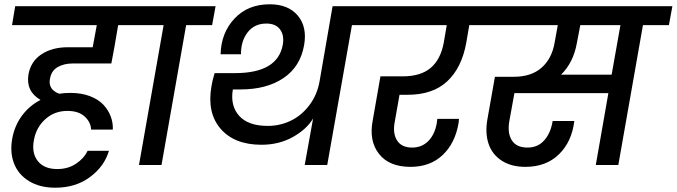

<svg xmlns="http://www.w3.org/2000/svg" viewBox="-20 -769 3154 895"><path d="M487.8 -65.9Q466.3 6.8 399.4 56.4Q332.5 106 237.8 106Q165.5 106 115.5 75.4Q65.4 44.9 45.4 -7.1Q25.4 -59.1 37.1 -123Q47.9 -183.1 82.3 -229.7Q116.7 -276.4 168.9 -303.2Q99.6 -343.3 112.8 -422.9Q124 -483.4 173.6 -516.1Q223.1 -548.8 296.9 -548.8H412.1L431.2 -651.9H36.1L50.8 -740.2H684.1L668.9 -651.9H530.8L513.2 -548.8L499 -473.1H318.8Q277.8 -473.1 248.5 -456.1Q219.2 -439 212.9 -401.9Q203.1 -352.1 255.9 -332Q278.8 -335.9 309.1 -335.9Q359.9 -335.9 399.7 -320.6Q439.5 -305.2 462.4 -280.3Q485.4 -255.4 496.3 -225.8Q507.3 -196.3 505.9 -165H404.8Q403.3 -199.2 375 -225.6Q346.7 -252 293.9 -252Q233.9 -252 191.2 -213.4Q148.4 -174.8 138.2 -116.2Q126.5 -56.6 155.8 -18.8Q185.1 19 247.1 19Q297.4 19 334.7 -6.1Q372.1 -31.2 388.2 -65.9Z M627.9 0 742.7 -651.9H620.6L635.7 -740.2H984.9L968.8 -651.9H847.7L732.9 0Z M1400.4 0 1439.5 -216.8Q1410.2 -167 1345.7 -130.6Q1281.2 -94.2 1198.7 -94.2Q1072.3 -94.2 1007.8 -169.4Q943.4 -244.6 966.3 -370.1Q969.2 -390.6 980.5 -428.2H1075.7Q1274.9 -428.2 1298.3 -561Q1305.7 -604 1285.6 -631.6Q1265.6 -659.2 1221.7 -659.2Q1166 -659.2 1134.3 -618.2Q1102.5 -577.1 1103.5 -516.1H1008.3Q1010.7 -615.7 1073 -682.4Q1135.3 -749 1237.3 -749Q1324.2 -749 1368.4 -696Q1412.6 -643.1 1397.5 -558.1Q1379.9 -458 1301.3 -405Q1222.7 -352.1 1101.6 -352.1H1065.4Q1052.7 -276.4 1094.7 -229.2Q1136.7 -182.1 1228.5 -182.1Q1285.2 -182.1 1335.4 -206.3Q1385.7 -230.5 1422.1 -278.6Q1458.5 -326.7 1469.7 -390.1L1530.3 -740.2H1757.3L1742.7 -651.9H1620.6L1505.4 0Z M1695.3 -651.9 1710.4 -740.2H2292.5L2276.4 -651.9H2167.5L2153.3 -568.8Q2132.3 -453.1 2064.9 -390.1Q1997.6 -327.1 1879.4 -327.1H1842.3L1820.3 -202.1Q1809.6 -148.4 1830.6 -114.7Q1851.6 -81.1 1901.4 -81.1Q1946.3 -81.1 1976.3 -111.3Q2006.3 -141.6 2015.6 -192.9L2018.6 -214.8H2119.6Q2117.7 -199.2 2117.7 -195.8Q2101.6 -101.1 2043.2 -46.1Q1984.9 8.8 1893.6 8.8Q1793.9 8.8 1746.6 -51.8Q1699.2 -112.3 1717.3 -207L1753.4 -413.1H1857.4Q1940.4 -413.1 1987.1 -452.1Q2033.7 -491.2 2048.3 -568.8L2062.5 -651.9Z M2668.9 -567.9Q2652.8 -477.1 2595.2 -420.9H2831.1L2872.1 -651.9H2685.1ZM2229 -651.9 2245.1 -740.2H3114.3L3098.1 -651.9H2977.1L2862.3 0H2757.3L2815.9 -335H2377.9L2354 -203.1Q2344.7 -147.9 2366.2 -114.5Q2387.7 -81.1 2439 -81.1Q2487.3 -81.1 2517.3 -115.2Q2547.4 -149.4 2556.2 -205.1H2657.2Q2645.5 -107.9 2585.4 -49.6Q2525.4 8.8 2429.2 8.8Q2362.8 8.8 2318.4 -20.3Q2273.9 -49.3 2257.3 -99.1Q2240.7 -148.9 2252 -212.9L2287.1 -411.1H2375Q2456.1 -411.1 2503.9 -452.9Q2551.8 -494.6 2564.9 -567.9L2580.1 -651.9Z"/></svg>

Font: SVN-Poppins Medium
Style: Italic
Weight: 500
Italic angle: -10°
Designer: Ninad Kale (Devanagari), Jonny Pinhorn (Latin)
Foundry: Indian Type Foundry
Version: Version 3.002 2017